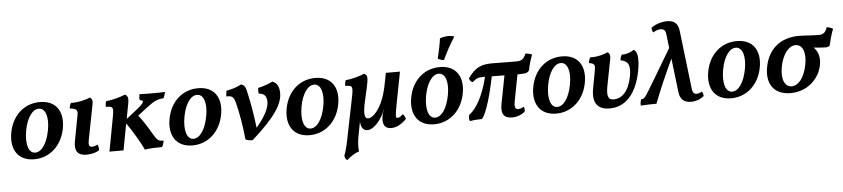

<svg xmlns="http://www.w3.org/2000/svg" viewBox="-50 -1046 7103 1617"><g transform="rotate(-5 3501.0 -237.5)"><path d="M205 9C341 9 444 -91 468 -235C491 -371 429 -467 293 -467C159 -467 57 -374 31 -230C6 -93 67 9 205 9ZM218 -46C162 -46 137 -124 158 -239C177 -342 224 -412 279 -412C336 -412 361 -335 341 -227C320 -112 271 -46 218 -46Z M646 9C692 9 733 -4 755 -19C757 -38 753 -55 745 -68C730 -59 714 -54 700 -54C673 -54 668 -72 676 -113L735 -416C740 -443 731 -460 715 -468C688 -453 603 -433 554 -437C545 -424 541 -408 540 -391C606 -385 607 -366 598 -320L559 -114C543 -32 572 9 646 9Z M1333 -408C1342 -424 1347 -442 1351 -460C1318 -458 1283 -458 1257 -458C1219 -458 1172 -458 1135 -460C1131 -442 1130 -426 1133 -409C1152 -408 1160 -403 1158 -393C1155 -378 1129 -355 1088 -323L1010 -262L1036 -402C1041 -437 1034 -458 1012 -467C973 -449 896 -429 851 -426C844 -413 843 -395 843 -378C907 -378 910 -370 894 -283L841 0H960L1002 -224C1055 -151 1117 -41 1140 9C1185 2 1237 0 1286 0C1295 -14 1300 -32 1304 -52C1261 -54 1252 -58 1221 -110C1181 -178 1153 -225 1109 -281L1196 -348C1254 -393 1288 -406 1333 -408Z M1543 9C1679 9 1782 -91 1806 -235C1829 -371 1767 -467 1631 -467C1497 -467 1395 -374 1369 -230C1344 -93 1405 9 1543 9ZM1556 -46C1500 -46 1475 -124 1496 -239C1515 -342 1562 -412 1617 -412C1674 -412 1699 -335 1679 -227C1658 -112 1609 -46 1556 -46Z M2259 -468C2236 -455 2175 -433 2135 -425C2133 -409 2133 -393 2136 -377C2183 -373 2203 -351 2203 -300C2203 -252 2169 -181 2093 -92C2084 -171 2068 -276 2047 -371C2032 -441 2029 -455 1994 -467C1967 -451 1908 -430 1869 -426C1864 -412 1862 -389 1862 -377C1914 -380 1925 -364 1938 -317C1958 -243 1981 -110 1991 -3C2006 6 2030 10 2051 9C2256 -173 2316 -278 2316 -365C2316 -424 2296 -454 2259 -468Z M2533 9C2669 9 2772 -91 2796 -235C2819 -371 2757 -467 2621 -467C2487 -467 2385 -374 2359 -230C2334 -93 2395 9 2533 9ZM2546 -46C2490 -46 2465 -124 2486 -239C2505 -342 2552 -412 2607 -412C2664 -412 2689 -335 2669 -227C2648 -112 2599 -46 2546 -46Z M3329 -99C3309 -79 3298 -72 3283 -72C3265 -72 3265 -83 3289 -209L3337 -458H3218L3198 -357C3160 -163 3077 -89 3036 -89C3004 -89 2998 -134 3022 -237C3068 -437 3070 -445 3035 -467C2998 -449 2920 -429 2876 -426C2869 -412 2867 -393 2868 -378C2932 -377 2935 -371 2912 -260L2845 71C2828 157 2818 181 2809 207C2810 222 2816 237 2830 246C2868 213 2893 196 2935 181C2930 146 2932 102 2943 45L2965 -69C2966 -26 2982 9 3021 9C3079 9 3145 -73 3173 -152H3175C3166 -134 3161 -115 3159 -104C3148 -44 3157 9 3224 9C3271 9 3317 -20 3352 -57C3349 -72 3340 -89 3329 -99Z M3715 -523C3745 -588 3783 -659 3819 -712C3806 -718 3789 -721 3771 -721C3748 -721 3722 -717 3697 -708C3691 -661 3680 -606 3663 -540C3677 -530 3696 -524 3715 -523ZM3586 9C3722 9 3825 -91 3849 -235C3872 -371 3810 -467 3674 -467C3540 -467 3438 -374 3412 -230C3387 -93 3448 9 3586 9ZM3599 -46C3543 -46 3518 -124 3539 -239C3558 -342 3605 -412 3660 -412C3717 -412 3742 -335 3722 -227C3701 -112 3652 -46 3599 -46Z M4404 -518C4382 -470 4366 -458 4319 -458C4233 -458 4149 -460 4119 -460C4024 -460 3973 -439 3911 -351C3914 -336 3924 -320 3939 -316C3975 -347 3991 -352 4030 -352H4046C4027 -262 3972 -105 3886 -44C3881 -25 3881 -4 3888 9C3919 2 3950 1 3989 0C4010 -17 4056 -114 4104 -351C4135 -351 4171 -350 4211 -350L4165 -112C4149 -28 4177 9 4244 9C4289 9 4330 -9 4355 -32C4357 -47 4355 -63 4349 -73C4333 -62 4318 -57 4303 -57C4277 -57 4268 -74 4279 -131L4321 -349H4344C4399 -349 4412 -359 4421 -375C4427 -411 4441 -461 4458 -504C4445 -511 4423 -516 4404 -518Z M4618 9C4754 9 4857 -91 4881 -235C4904 -371 4842 -467 4706 -467C4572 -467 4470 -374 4444 -230C4419 -93 4480 9 4618 9ZM4631 -46C4575 -46 4550 -124 4571 -239C4590 -342 4637 -412 4692 -412C4749 -412 4774 -335 4754 -227C4733 -112 4684 -46 4631 -46Z M5070 5C5204 5 5298 -97 5335 -285C5345 -336 5351 -397 5340 -432C5334 -454 5326 -462 5313 -469C5293 -454 5248 -435 5211 -438C5202 -424 5197 -408 5196 -391C5257 -380 5281 -348 5263 -250C5240 -126 5180 -68 5110 -68C5067 -68 5049 -94 5067 -187L5111 -413C5116 -439 5109 -460 5092 -468C5063 -453 5002 -435 4943 -438C4935 -423 4930 -408 4929 -391C4981 -383 4981 -368 4971 -315L4945 -174C4922 -50 4972 5 5070 5Z M5855 -69C5837 -58 5823 -54 5811 -54C5790 -54 5777 -65 5773 -96L5714 -595C5707 -650 5682 -685 5615 -685C5566 -685 5514 -667 5480 -641C5479 -625 5484 -612 5492 -601C5514 -615 5534 -622 5554 -622C5579 -622 5595 -611 5599 -579L5613 -459C5492 -256 5415 -125 5387 -83C5368 -54 5360 -49 5339 -48C5334 -31 5331 -11 5333 4C5387 0 5432 0 5465 0C5516 -131 5562 -235 5624 -368L5658 -82C5664 -27 5694 9 5757 9C5799 9 5839 -6 5867 -30C5867 -45 5863 -58 5855 -69Z M6097 9C6233 9 6336 -91 6360 -235C6383 -371 6321 -467 6185 -467C6051 -467 5949 -374 5923 -230C5898 -93 5959 9 6097 9ZM6110 -46C6054 -46 6029 -124 6050 -239C6069 -342 6116 -412 6171 -412C6228 -412 6253 -335 6233 -227C6212 -112 6163 -46 6110 -46Z M6950 -518C6938 -481 6920 -458 6880 -458C6826 -458 6754 -465 6709 -465C6552 -465 6451 -376 6422 -234C6392 -90 6456 9 6600 9C6741 9 6842 -88 6865 -203C6880 -277 6857 -325 6825 -356C6866 -353 6891 -349 6921 -349C6937 -349 6952 -350 6961 -361C6972 -408 6985 -455 7002 -500C6989 -509 6968 -514 6950 -518ZM6743 -220C6722 -108 6669 -47 6613 -47C6558 -47 6524 -109 6544 -218C6562 -315 6614 -390 6675 -390C6731 -390 6763 -327 6743 -220Z"/></g></svg>

Font: Vollkorn Semibold
Style: Italic
Weight: 600
Italic angle: -11°
Designer: Friedrich Althausen
Foundry: Friedrich Althausen
Version: Version 4.015;PS 004.015;hotconv 1.0.88;makeotf.lib2.5.64775